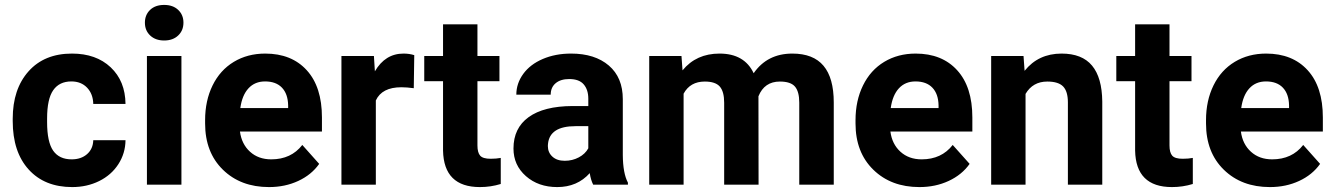

<svg xmlns="http://www.w3.org/2000/svg" viewBox="-20 -758 5475 788"><path d="M273.9 -104Q313 -104 337.4 -125.5Q361.8 -147 362.8 -182.6H495.1Q494.6 -128.9 465.8 -84.2Q437 -39.6 387 -14.9Q336.9 9.8 276.4 9.8Q163.1 9.8 97.7 -62.3Q32.2 -134.3 32.2 -261.2V-270.5Q32.2 -392.6 97.2 -465.3Q162.1 -538.1 275.4 -538.1Q374.5 -538.1 434.3 -481.7Q494.1 -425.3 495.1 -331.5H362.8Q361.8 -372.6 337.4 -398.2Q313 -423.8 272.9 -423.8Q223.6 -423.8 198.5 -387.9Q173.3 -352.1 173.3 -271.5V-256.8Q173.3 -175.3 198.2 -139.6Q223.1 -104 273.9 -104Z M724.6 0H583V-528.3H724.6ZM574.7 -665Q574.7 -696.8 595.9 -717.3Q617.2 -737.8 653.8 -737.8Q689.9 -737.8 711.4 -717.3Q732.9 -696.8 732.9 -665Q732.9 -632.8 711.2 -612.3Q689.5 -591.8 653.8 -591.8Q618.2 -591.8 596.4 -612.3Q574.7 -632.8 574.7 -665Z M1084 9.8Q967.8 9.8 894.8 -61.5Q821.8 -132.8 821.8 -251.5V-265.1Q821.8 -344.7 852.5 -407.5Q883.3 -470.2 939.7 -504.2Q996.1 -538.1 1068.4 -538.1Q1176.8 -538.1 1239 -469.7Q1301.3 -401.4 1301.3 -275.9V-218.3H964.8Q971.7 -166.5 1006.1 -135.3Q1040.5 -104 1093.3 -104Q1174.8 -104 1220.7 -163.1L1290 -85.4Q1258.3 -40.5 1204.1 -15.4Q1149.9 9.8 1084 9.8ZM1067.9 -423.8Q1025.9 -423.8 999.8 -395.5Q973.6 -367.2 966.3 -314.5H1162.6V-325.7Q1161.6 -372.6 1137.2 -398.2Q1112.8 -423.8 1067.9 -423.8Z M1678.2 -396Q1649.4 -399.9 1627.4 -399.9Q1547.4 -399.9 1522.5 -345.7V0H1381.3V-528.3H1514.6L1518.6 -465.3Q1561 -538.1 1636.2 -538.1Q1659.7 -538.1 1680.2 -531.7Z M1939.5 -658.2V-528.3H2029.8V-424.8H1939.5V-161.1Q1939.5 -131.8 1950.7 -119.1Q1961.9 -106.4 1993.7 -106.4Q2017.1 -106.4 2035.2 -109.9V-2.9Q1993.7 9.8 1949.7 9.8Q1801.3 9.8 1798.3 -140.1V-424.8H1721.2V-528.3H1798.3V-658.2Z M2414.6 0Q2404.8 -19 2400.4 -47.4Q2349.1 9.8 2267.1 9.8Q2189.5 9.8 2138.4 -35.2Q2087.4 -80.1 2087.4 -148.4Q2087.4 -232.4 2149.7 -277.3Q2211.9 -322.3 2329.6 -322.8H2394.5V-353Q2394.5 -389.6 2375.7 -411.6Q2356.9 -433.6 2316.4 -433.6Q2280.8 -433.6 2260.5 -416.5Q2240.2 -399.4 2240.2 -369.6H2099.1Q2099.1 -415.5 2127.4 -454.6Q2155.8 -493.7 2207.5 -515.9Q2259.3 -538.1 2323.7 -538.1Q2421.4 -538.1 2478.8 -489Q2536.1 -439.9 2536.1 -351.1V-122.1Q2536.6 -46.9 2557.1 -8.3V0ZM2297.9 -98.1Q2329.1 -98.1 2355.5 -112.1Q2381.8 -126 2394.5 -149.4V-240.2H2341.8Q2235.8 -240.2 2229 -167L2228.5 -158.7Q2228.5 -132.3 2247.1 -115.2Q2265.6 -98.1 2297.9 -98.1Z M2776.9 -528.3 2781.2 -469.2Q2837.4 -538.1 2933.1 -538.1Q3035.2 -538.1 3073.2 -457.5Q3128.9 -538.1 3231.9 -538.1Q3317.9 -538.1 3359.9 -488Q3401.9 -438 3401.9 -337.4V0H3260.3V-336.9Q3260.3 -381.8 3242.7 -402.6Q3225.1 -423.3 3180.7 -423.3Q3117.2 -423.3 3092.8 -362.8L3093.3 0H2952.1V-336.4Q2952.1 -382.3 2934.1 -402.8Q2916 -423.3 2872.6 -423.3Q2812.5 -423.3 2785.6 -373.5V0H2644.5V-528.3Z M3753.4 9.8Q3637.2 9.8 3564.2 -61.5Q3491.2 -132.8 3491.2 -251.5V-265.1Q3491.2 -344.7 3522 -407.5Q3552.7 -470.2 3609.1 -504.2Q3665.5 -538.1 3737.8 -538.1Q3846.2 -538.1 3908.4 -469.7Q3970.7 -401.4 3970.7 -275.9V-218.3H3634.3Q3641.1 -166.5 3675.5 -135.3Q3710 -104 3762.7 -104Q3844.2 -104 3890.1 -163.1L3959.5 -85.4Q3927.7 -40.5 3873.5 -15.4Q3819.3 9.8 3753.4 9.8ZM3737.3 -423.8Q3695.3 -423.8 3669.2 -395.5Q3643.1 -367.2 3635.7 -314.5H3832V-325.7Q3831.1 -372.6 3806.6 -398.2Q3782.2 -423.8 3737.3 -423.8Z M4180.7 -528.3 4185.1 -467.3Q4241.7 -538.1 4336.9 -538.1Q4420.9 -538.1 4461.9 -488.8Q4502.9 -439.5 4503.9 -341.3V0H4362.8V-337.9Q4362.8 -382.8 4343.3 -403.1Q4323.7 -423.3 4278.3 -423.3Q4218.8 -423.3 4189 -372.6V0H4047.9V-528.3Z M4779.8 -658.2V-528.3H4870.1V-424.8H4779.8V-161.1Q4779.8 -131.8 4791 -119.1Q4802.2 -106.4 4834 -106.4Q4857.4 -106.4 4875.5 -109.9V-2.9Q4834 9.8 4790 9.8Q4641.6 9.8 4638.7 -140.1V-424.8H4561.5V-528.3H4638.7V-658.2Z M5191.9 9.8Q5075.7 9.8 5002.7 -61.5Q4929.7 -132.8 4929.7 -251.5V-265.1Q4929.7 -344.7 4960.4 -407.5Q4991.2 -470.2 5047.6 -504.2Q5104 -538.1 5176.3 -538.1Q5284.7 -538.1 5346.9 -469.7Q5409.2 -401.4 5409.2 -275.9V-218.3H5072.8Q5079.6 -166.5 5114 -135.3Q5148.4 -104 5201.2 -104Q5282.7 -104 5328.6 -163.1L5397.9 -85.4Q5366.2 -40.5 5312 -15.4Q5257.8 9.8 5191.9 9.8ZM5175.8 -423.8Q5133.8 -423.8 5107.7 -395.5Q5081.5 -367.2 5074.2 -314.5H5270.5V-325.7Q5269.5 -372.6 5245.1 -398.2Q5220.7 -423.8 5175.8 -423.8Z"/></svg>

Font: Vazir
Style: Bold
Weight: 700
Designer: Saber Rastikerdar
Foundry: Saber Rastikerdar
Version: Version 30.0.0